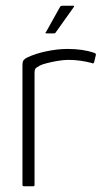

<svg xmlns="http://www.w3.org/2000/svg" viewBox="-20 -647 362 667"><path d="M214 -477Q267 -477 306 -464Q308 -463 311 -461.5Q314 -460 313 -456L307 -431Q306 -428 304 -427Q302 -426 299 -428Q281 -433 260 -436Q239 -439 217 -439Q201 -439 180.5 -435.5Q160 -432 142.5 -427.5Q125 -423 118 -419Q113 -416 106.5 -412Q100 -408 100 -394V-6Q100 -2 99 -1Q98 0 95 0H63Q61 0 59.5 -1Q58 -2 58 -5V-419Q58 -433 62 -438Q66 -443 74 -447Q103 -461 142 -469Q181 -477 214 -477ZM142 -531Q138 -531 138 -533Q138 -535 140 -536L188 -622Q190 -627 197 -627H235Q237 -627 237.5 -625.5Q238 -624 236 -622L174 -535Q173 -533 171.5 -532Q170 -531 167 -531Z"/></svg>

Font: Glory Thin ExtraLight
Style: Regular
Weight: 250
Version: Version 1.011